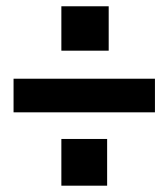

<svg xmlns="http://www.w3.org/2000/svg" viewBox="-20 -591 528 602"><path d="M22.5 -238.8V-344.2H465.8V-238.8ZM172.4 -8.8V-155.3H315.9V-8.8ZM172.4 -432.1V-571.3H320.8V-432.1Z"/></svg>

Font: Comme ExtraBold
Style: Regular
Weight: 800
Version: Version 1.000;gftools[0.9.27]